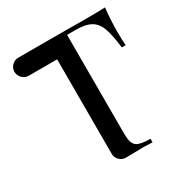

<svg xmlns="http://www.w3.org/2000/svg" viewBox="-168 -861 954 994"><g transform="rotate(-30 309.0 -364.0)"><path d="M247 -53V-619H76Q55 -619 39 -635.5Q23 -652 23 -674Q23 -695 39 -711Q55 -727 76 -727H301L478 -726Q560 -726 596 -728Q588 -652 588 -589Q588 -537 591 -505H568Q558 -586 543 -626.5Q528 -667 496.5 -685Q465 -703 404 -703H355V-119Q355 -76 363 -56.5Q371 -37 392.5 -29.5Q414 -22 460 -21V0Q414 -2 403 -2Q376 -2 362 -1L301 0Q279 0 263 -16Q247 -32 247 -53Z"/></g></svg>

Font: Hjärnsläpp Display
Style: Regular
Weight: 400
Designer: Baptiste Guesnon
Foundry: Bloom Type
Version: Version 1.000